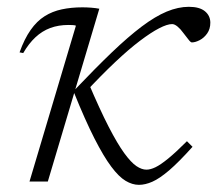

<svg xmlns="http://www.w3.org/2000/svg" viewBox="-20 -520 622 550"><path d="M264.5 -495 117 0H64.5L197.5 -446.5Q193.5 -448 187.5 -448.2Q181.5 -448.5 176 -448.5Q147.5 -448.5 124 -439.8Q100.5 -431 81.5 -413.2Q62.5 -395.5 46.5 -368L36 -370Q50 -409 67.8 -434.2Q85.5 -459.5 107.8 -473.5Q130 -487.5 157 -493.2Q184 -499 216 -499Q228.5 -499 241.2 -498Q254 -497 264.5 -495ZM529.5 -398.5Q526 -398.5 519.5 -407.2Q513 -416 504.5 -426.5Q497 -437 488.5 -444Q480 -451 473 -451Q459 -451 435.8 -439Q412.5 -427 380.8 -403Q349 -379 309.8 -342Q270.5 -305 224 -255L233 -283.5Q266 -206 291.2 -157Q316.5 -108 336 -81.2Q355.5 -54.5 370.8 -44.2Q386 -34 399.5 -34Q411 -34 425.5 -41Q440 -48 461.8 -65.8Q483.5 -83.5 515.5 -115.5L531.5 -99.5Q492.5 -56 464.8 -32.2Q437 -8.5 416.5 0.5Q396 9.5 378 9.5Q359 9.5 339.8 -2Q320.5 -13.5 298.8 -42.5Q277 -71.5 250.5 -123.5Q224 -175.5 191.5 -256L193 -261.5Q253 -324.5 300.2 -369.8Q347.5 -415 386 -444Q424.5 -473 457.5 -486.8Q490.5 -500.5 521 -500.5Q551.5 -500.5 567 -487.8Q582.5 -475 582.5 -455Q582.5 -437 573.5 -424.2Q564.5 -411.5 552 -405Q539.5 -398.5 529.5 -398.5Z"/></svg>

Font: Newsreader 9pt Light
Style: Italic
Weight: 300
Italic angle: -17°
Designer: Hugues Gentile
Foundry: Production Type
Version: Version 1.003